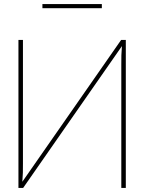

<svg xmlns="http://www.w3.org/2000/svg" viewBox="-20 -917 704 937"><path d="M93 0 575 -692C572 -653 572 -641 572 -602V0H594V-722H571L89 -30C92 -69 92 -81 92 -120V-722H70V0ZM477 -877V-897H187V-877Z"/></svg>

Font: Perun Thin
Style: Regular
Weight: 100
Foundry: Copyright (c) Stefan Peev, Context Ltd, 2016
Version: Version 1.089